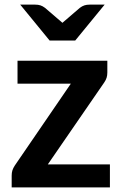

<svg xmlns="http://www.w3.org/2000/svg" viewBox="-20 -815 530 835"><path d="M458 -100.1V0H30.8V-51.3Q30.8 -64 33.9 -74Q37.1 -84 44.4 -95.2L288.1 -451.2H56.2V-550.8H446.8V-499.5Q446.8 -486.8 443.6 -476.8Q440.4 -466.8 433.1 -456.1L188 -100.1ZM195.8 -638.7H307.1L435.1 -794.9H370.6Q356.9 -794.9 347.2 -791.7Q337.4 -788.6 327.1 -780.8L251.5 -715.8L175.8 -780.8Q165.5 -788.6 155.8 -791.7Q146 -794.9 132.3 -794.9H67.9Z"/></svg>

Font: Lycee Sans SemiBold
Style: Regular
Weight: 600
Designer: Justin Alvin
Foundry: Alkove Design
Version: Version 1.030